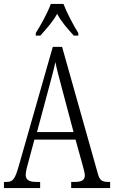

<svg xmlns="http://www.w3.org/2000/svg" viewBox="-20 -951 577 971"><path d="M161 -784V-771H184C216 -807 245 -838 269 -881C292 -838 321 -807 353 -771H376V-784C352 -822 318 -886 301 -931H237C221 -886 185 -822 161 -784ZM0 0H183V-31H162C122 -31 110 -45 110 -68C110 -84 119 -116 125 -137L154 -245H362L395 -126C401 -103 409 -77 409 -65C409 -43 397 -31 359 -31H340V0H537V-31H529C496 -31 484 -39 475 -72L294 -714H247L75 -112C56 -45 45 -31 14 -31H0ZM167 -283 225 -499C239 -552 253 -602 260 -637C267 -602 280 -554 298 -486L352 -283Z"/></svg>

Font: Noto Serif Hebrew ExtraCondensed Light
Style: Regular
Weight: 300
Width: 2
Designer: Monotype Design Team
Foundry: Monotype Imaging Inc.
Version: Version 2.004